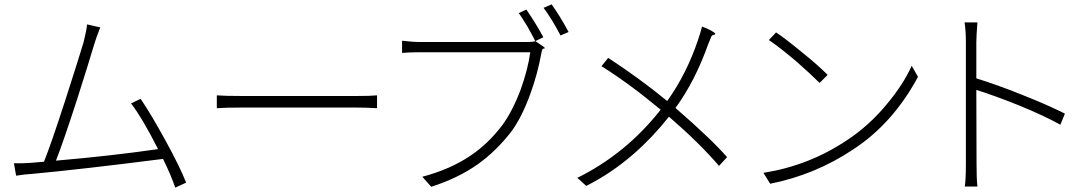

<svg xmlns="http://www.w3.org/2000/svg" viewBox="-20 -850 4991 882"><path d="M785 12Q767 -42 729 -120Q352 -72 126 -51Q99 -50 54 -43L44 -100Q80 -99 123 -102Q137 -103 169 -106Q178 -107 182 -107Q214 -186 281 -393Q332 -551 364 -656Q378 -713 380 -738L410 -731L441 -724Q440 -721 437 -715Q423 -680 413 -647Q386 -556 333 -390Q268 -190 237 -112Q492 -134 706 -165Q636 -304 582 -375L626 -396Q675 -324 741 -203Q808 -81 835 -11Z M976 -353V-412Q1012 -409 1095 -409H1616Q1684 -409 1712 -412V-353Q1661 -356 1617 -356H1356H1095Q1014 -356 976 -353Z M1961 8 1920 -38Q2048 -72 2140 -134Q2221 -188 2286 -273Q2334 -338 2372 -439Q2405 -531 2416 -610H2163H1910Q1863 -610 1827 -607V-663Q1875 -657 1911 -657H2403Q2427 -657 2440 -661Q2441 -660 2444 -658Q2484 -632 2483 -629Q2483 -627 2479 -627Q2473 -627 2471.5 -622.5Q2470 -618 2467 -608Q2467 -603 2466 -601Q2449 -509 2416 -418Q2376 -308 2327 -243Q2258 -155 2177 -97Q2086 -32 1961 8ZM2439 -661Q2431 -678 2408 -719Q2405 -725 2403 -728Q2375 -774 2363 -790L2398 -806Q2442 -742 2476 -679ZM2555 -687Q2540 -716 2518 -753Q2492 -795 2477 -814L2514 -830Q2554 -774 2592 -703Z M2673 4 2632 -33Q2855 -143 3015 -346Q2871 -466 2743 -546L2774 -584Q2918 -490 3045 -386Q3135 -512 3187 -668Q3201 -710 3205 -728Q3227 -720 3246 -710Q3267 -698 3266 -694Q3265 -691 3259 -690Q3251 -689 3247 -681Q3244 -675 3240 -663Q3236 -653 3234 -649Q3173 -477 3083 -354Q3249 -210 3320 -128L3283 -88Q3192 -194 3053 -314Q2978 -219 2892 -144Q2789 -54 2673 4Z M3518 -6 3487 -56Q3696 -89 3871 -206Q3971 -272 4051 -368Q4130 -462 4168 -548L4197 -497Q4082 -283 3900 -164Q3725 -47 3518 -6ZM3745 -469Q3703 -511 3638 -568Q3560 -634 3512 -666L3545 -701Q3584 -676 3670 -605Q3735 -553 3782 -506Z M4412 7Q4417 -26 4417 -95V-375V-656Q4417 -707 4411 -747H4470Q4465 -682 4465 -656V-490Q4559 -461 4674 -415Q4793 -368 4872 -328L4851 -277Q4778 -318 4658 -367Q4551 -410 4465 -437L4466 -95Q4466 -29 4470 7Z"/></svg>

Font: GenSekiGothic TW L
Style: Regular
Weight: 300
Version: Version 1.501;PS 1;hotconv 16.6.51;makeotf.lib2.5.65220